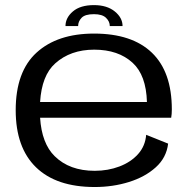

<svg xmlns="http://www.w3.org/2000/svg" viewBox="-20 -727 758 752"><path d="M351 5.5Q200.5 5.5 121 -71.8Q41.5 -149 41.5 -295.5Q41.5 -446.5 123.2 -521Q205 -595.5 348.5 -595.5Q497 -595.5 575 -520.5Q653 -445.5 653 -298.5Q653 -280 650.5 -266H137Q143.5 -165 194 -115.5Q252 -58 351 -58Q403 -58 447.8 -75Q492.5 -92 520.8 -123.5Q549 -155 552.5 -199L638.5 -164.5Q632 -109.5 590.2 -71.8Q548.5 -34 485.2 -14.2Q422 5.5 351 5.5ZM137 -327.5H555.5Q552.5 -432.5 499.5 -481Q443.5 -532.5 349 -532.5Q256 -532.5 196 -478.5Q143.5 -431.5 137 -327.5ZM348 -707Q399 -707 429.5 -682.2Q460 -657.5 460 -625H410Q410 -643 395.2 -657.2Q380.5 -671.5 348 -671.5Q313 -671.5 299.5 -657.2Q286 -643 286 -625H236.5Q236.5 -657.5 265.5 -682.2Q294.5 -707 348 -707Z"/></svg>

Font: Anybody ExtraExpanded
Style: Regular
Weight: 400
Width: 8
Designer: Tyler Finck
Foundry: Etcetera Type Company
Version: Version 1.010; ttfautohint (v1.8.3) -l 8 -r 50 -G 200 -x 14 